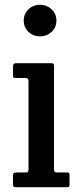

<svg xmlns="http://www.w3.org/2000/svg" viewBox="-20 -785 331 805"><path d="M79.5 -698.5Q79.5 -727 99.5 -746Q119.5 -765 148 -765Q176 -765 196.2 -746Q216.5 -727 216.5 -698.5Q216.5 -670 196.2 -651.2Q176 -632.5 148 -632.5Q119.5 -632.5 99.5 -651.2Q79.5 -670 79.5 -698.5ZM88 -458H45.5Q38 -458 36.2 -460.2Q34.5 -462.5 34.5 -469.5V-507Q34.5 -520 47 -520H196.5Q206.5 -520 206.5 -509.5V-74Q206.5 -62 217 -62H259Q266.5 -62 269 -60.5Q271.5 -59 271.5 -51.5V-12.5Q271.5 -5 269.8 -2.5Q268 0 260.5 0H49.5Q41 0 37.8 -2Q34.5 -4 34.5 -12V-47Q34.5 -57 38 -59.5Q41.5 -62 50.5 -62H88Q96 -62 97.8 -64.8Q99.5 -67.5 99.5 -75.5V-446Q99.5 -458 88 -458Z"/></svg>

Font: Besley* Narrow Medium
Style: Regular
Weight: 500
Width: 4
Designer: Owen Earl
Foundry: indestructible type*
Version: Version 3.000; ttfautohint (v1.8.3)